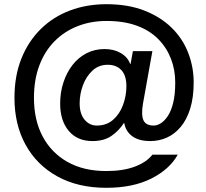

<svg xmlns="http://www.w3.org/2000/svg" viewBox="-20 -738 983 916"><path d="M487 158Q352 158 253.5 103.5Q155 49 102 -47.5Q49 -144 49 -271Q49 -376 82 -458.5Q115 -541 174.5 -599.5Q234 -658 314 -688Q394 -718 488 -718Q590 -718 667.5 -688Q745 -658 798 -606.5Q851 -555 877.5 -487Q904 -419 904 -345Q904 -273 887.5 -220Q871 -167 842 -132.5Q813 -98 776 -81.5Q739 -65 697 -65Q642 -65 610.5 -88.5Q579 -112 573 -151H571Q547 -114 511.5 -89.5Q476 -65 421 -65Q349 -65 308 -113.5Q267 -162 267 -244Q267 -297 282.5 -344.5Q298 -392 326 -428Q354 -464 393 -484Q432 -504 479 -504Q523 -504 556 -485Q589 -466 601 -433H603L614 -494H707L662 -243Q653 -189 664.5 -164Q676 -139 714 -139Q729 -139 746.5 -149.5Q764 -160 780 -183.5Q796 -207 806 -246.5Q816 -286 816 -345Q816 -405 795.5 -458Q775 -511 734.5 -552Q694 -593 632.5 -615.5Q571 -638 488 -638Q414 -638 351 -613.5Q288 -589 241 -542Q194 -495 168 -426.5Q142 -358 142 -271Q142 -165 183.5 -87Q225 -9 302 34.5Q379 78 487 78Q567 78 623 57Q679 36 707 0H828Q789 70 701.5 114Q614 158 487 158ZM442 -139Q488 -139 519.5 -166.5Q551 -194 567 -237.5Q583 -281 583 -327Q583 -378 559 -403.5Q535 -429 494 -429Q451 -429 421 -401Q391 -373 375.5 -331Q360 -289 360 -245Q360 -195 383.5 -167Q407 -139 442 -139Z"/></svg>

Font: Muli
Style: Bold Italic
Weight: 700
Italic angle: -4.541°
Designer: Vernon Adams
Foundry: Vernon Adams
Version: Version 2.100; ttfautohint (v1.8.1.43-b0c9)